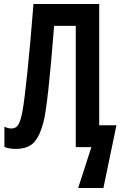

<svg xmlns="http://www.w3.org/2000/svg" viewBox="-20 -734 616 958"><path d="M475 -109H561L496 204H370L436 0H358V-605H250Q219 -209 197 -125Q179 -56 150 -24Q121 8 60 9Q24 9 2 -1V-102Q19 -93 37 -93Q62 -93 73.5 -115.5Q85 -138 93 -184Q102 -234 116.5 -372.5Q131 -511 147 -714H475Z"/></svg>

Font: Noto Sans ExtraCondensed SemiBold
Style: Regular
Weight: 600
Width: 2
Designer: Monotype Design Team
Foundry: Monotype Imaging Inc.
Version: Version 2.013; ttfautohint (v1.8.4.7-5d5b)